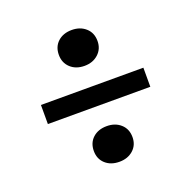

<svg xmlns="http://www.w3.org/2000/svg" viewBox="-106 -731 771 775"><g transform="rotate(-20 280.0 -344.0)"><path d="M363 -550Q363 -516 339.5 -494.5Q316 -473 280 -473Q243 -473 220 -494.5Q197 -516 197 -550Q197 -585 220 -606Q243 -627 280 -627Q316 -627 339.5 -606Q363 -585 363 -550ZM363 -137Q363 -103 339.5 -82Q316 -61 280 -61Q243 -61 220 -82Q197 -103 197 -137Q197 -172 220 -193Q243 -214 280 -214Q316 -214 339.5 -193Q363 -172 363 -137ZM500 -385V-303H60V-385Z"/></g></svg>

Font: Roboto Serif Medium
Style: Regular
Weight: 500
Designer: Greg Gazdowicz
Foundry: Commercial Type
Version: Version 1.008